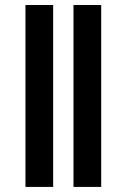

<svg xmlns="http://www.w3.org/2000/svg" viewBox="-20 -735 498 755"><path d="M269 0V-715.3H377.9V0ZM80.1 0V-715.3H189V0Z"/></svg>

Font: Elstob 10pt SemiBold
Style: Regular
Weight: 600
Designer: Peter S. Baker
Version: Version 1.015